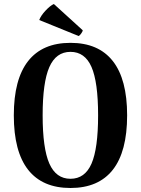

<svg xmlns="http://www.w3.org/2000/svg" viewBox="-20 -925 704 959"><path d="M49 -349Q49 -529 120.5 -620Q192 -711 332 -711Q472 -711 543.5 -620Q615 -529 615 -349Q615 -168 543.5 -77Q472 14 332 14Q192 14 120.5 -77Q49 -168 49 -349ZM470 -349Q470 -515 437 -590.5Q404 -666 332 -666Q260 -666 226.5 -590Q193 -514 193 -349Q193 -184 226.5 -108Q260 -32 332 -32Q404 -32 437 -107.5Q470 -183 470 -349ZM249 -905 393 -774Q394 -770 386.5 -759Q379 -748 373 -745L176 -825Q184 -847 207.5 -872Q231 -897 249 -905Z"/></svg>

Font: Arima Madurai Black
Style: Regular
Weight: 900
Designer: Joana Correia and Natanael Gama
Foundry: NDISCOVER
Version: Version 1.020